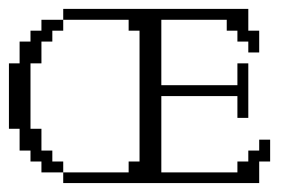

<svg xmlns="http://www.w3.org/2000/svg" viewBox="-20 -410 649 430"><path d="M72.8 -23.9V-48.3H48.3V-72.8H23.9V-121.6H0V-268.1H23.9V-316.9H48.3V-341.3H72.8V-365.7H121.6V-341.3H97.2V-316.9H72.8V-268.1H48.3V-121.6H72.8V-72.8H97.2V-48.3H121.6V-23.9ZM121.6 0V-23.9H268.1V-48.3H292.5V-341.3H268.1V-365.7H121.6V-390.1H536.1V-341.3H560.5V-292.5H536.1V-316.9H511.7V-341.3H487.8V-365.7H341.3V-219.2H511.7V-268.1H536.1V-146H511.7V-194.8H341.3V-23.9H511.7V-48.3H536.1V-72.8H560.5V-97.2H585V-48.3H560.5V0Z"/></svg>

Font: FS Mondwest Regular
Style: Regular
Weight: 400
Designer: NZWStudios2024
Foundry: https://fontstruct.com
Version: Version 1.0